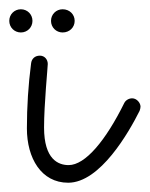

<svg xmlns="http://www.w3.org/2000/svg" viewBox="-39 -374 323 414"><path d="M19 -97C19 -33 50 20 108 20C177 20 239 -89 262 -135C263 -138 264 -141 264 -144C264 -152 256 -162 246 -162C239 -162 232 -158 229 -152C189 -71 145 -18 109 -18C87 -18 56 -30 56 -99C56 -149 64 -229 64 -236C64 -246 57 -254 47 -254C36 -254 29 -247 28 -237C22 -191 19 -144 19 -97ZM122 -329C122 -343 111 -354 96 -354C82 -354 71 -343 71 -329C71 -315 82 -304 96 -304C111 -304 122 -315 122 -329ZM31 -329C31 -343 20 -354 6 -354C-8 -354 -19 -343 -19 -329C-19 -315 -8 -304 6 -304C20 -304 31 -315 31 -329Z"/></svg>

Font: Sacramento
Style: Regular
Weight: 400
Designer: Astigmatic (AOETI)
Foundry: Astigmatic (AOETI)
Version: Version 1.000